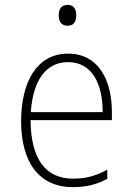

<svg xmlns="http://www.w3.org/2000/svg" viewBox="-20 -761 540 791"><path d="M259 -655C286 -655 294 -675 294 -698C294 -722 285 -741 259 -741C231 -741 222 -722 222 -698C222 -673 232 -655 259 -655ZM281 10C336 10 381 -2 422 -24V-62C374 -36 334 -25 281 -25C167 -25 107 -107 106 -266H441V-298C441 -430 387 -540 260 -540C132 -540 67 -423 67 -262C67 -97 137 10 281 10ZM403 -299H107C116 -435 173 -505 260 -505C359 -505 403 -417 403 -299Z"/></svg>

Font: Noto Sans Mono ExtraCondensed ExtraLight
Style: Regular
Weight: 200
Width: 2
Designer: Monotype Design Team
Foundry: Monotype Imaging Inc.
Version: Version 2.014